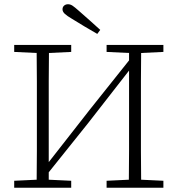

<svg xmlns="http://www.w3.org/2000/svg" viewBox="-20 -886 839 906"><path d="M483 -641V-674H751V-641L646 -636Q645 -569 645 -501.5Q645 -434 645 -366V-308Q645 -241 645 -173.5Q645 -106 646 -38L751 -33V0H483V-33L588 -38Q589 -106 589 -174Q589 -242 589 -313V-553L395 -304L210 -73V-38L316 -33V0H47V-33L153 -38Q154 -106 154 -173.5Q154 -241 154 -308V-366Q154 -434 154 -501.5Q154 -569 153 -636L47 -641V-674H316V-641L211 -636Q210 -569 210 -501.5Q210 -434 210 -366V-121L404 -369L589 -601V-636ZM453 -745 439 -726Q409 -743 379 -761Q349 -779 320 -797Q296 -811 285.5 -821Q275 -831 275 -842Q275 -853 282.5 -859.5Q290 -866 301 -866Q312 -866 322.5 -859Q333 -852 352 -835Q377 -813 402.5 -790.5Q428 -768 453 -745Z"/></svg>

Font: Source Serif 4 SmText Light
Style: Regular
Weight: 300
Designer: Frank Grießhammer
Foundry: Adobe
Version: Version 4.005;hotconv 1.1.0;makeotfexe 2.6.0